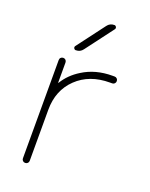

<svg xmlns="http://www.w3.org/2000/svg" viewBox="-142 -849 707 904"><g transform="rotate(20 211.5 -397.0)"><path d="M175.8 -618.2Q163.1 -600.6 140.6 -600.6Q134.8 -600.6 131.3 -606.4Q127.9 -612.3 131.8 -618.2L236.3 -756.8Q249 -774.4 271.5 -774.4Q277.3 -774.4 280.8 -768.6Q284.2 -762.7 280.3 -756.8ZM115.2 -429.7Q115.2 -428.7 116.2 -428.2Q117.2 -427.7 117.2 -428.7Q145.5 -475.6 196.3 -506.8Q259.8 -546.9 344.7 -546.9H355.5Q362.3 -546.9 367.2 -542Q372.1 -537.1 372.1 -529.8Q372.1 -522.5 367.2 -517.6Q362.3 -512.7 355.5 -512.7H344.7Q242.2 -512.7 178.7 -451.7Q115.2 -390.6 115.2 -293V-37.1Q115.2 -30.3 110.4 -25.4Q105.5 -20.5 98.1 -20.5Q90.8 -20.5 85.9 -25.4Q81.1 -30.3 81.1 -37.1V-529.3Q81.1 -537.1 85.9 -542Q90.8 -546.9 98.1 -546.9Q105.5 -546.9 110.4 -542Q115.2 -537.1 115.2 -529.3Z"/></g></svg>

Font: Gen Jyuu Gothic ExtraLight
Style: Regular
Weight: 100
Designer: [Source Han Sans]
Ryoko NISHIZUKA  (kana & ideographs); Paul D. Hunt (Latin, Greek & Cyrillic); Wenlong ZHANG  (bopomofo
Version: Version 1.002.20150607